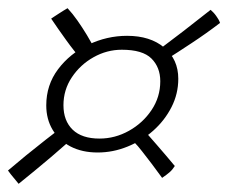

<svg xmlns="http://www.w3.org/2000/svg" viewBox="-42 -502 558 469"><path d="M3.5 -53Q0 -57.5 -3.2 -61.2Q-6.5 -65 -9.5 -68.8Q-12.5 -72.5 -15.8 -76.5Q-19 -80.5 -22.5 -85.5Q-2 -103 21.2 -122Q44.5 -141 68.8 -160Q93 -179 116 -196.5L144 -172.5Q134 -163 118 -149Q102 -135 82.5 -118.2Q63 -101.5 42.5 -84.8Q22 -68 3.5 -53ZM354 -67.5Q341 -85.5 328.5 -102Q316 -118.5 305.2 -132.2Q294.5 -146 286 -154.5L318 -174.5Q329.5 -161.5 341.2 -148Q353 -134.5 364 -121.5Q375 -108.5 385 -96.5Q382 -92 379 -88.2Q376 -84.5 372.2 -81.2Q368.5 -78 364.2 -74.8Q360 -71.5 354 -67.5ZM161 -352Q139 -377 119.8 -403.8Q100.5 -430.5 83 -456.5Q86.5 -459 91.5 -462.2Q96.5 -465.5 102 -469Q107.5 -472.5 113 -476Q118.5 -479.5 123 -482Q135.5 -468.5 147.2 -451.8Q159 -435 170.2 -416.5Q181.5 -398 191 -378.5ZM364 -356.5 348 -382Q373.5 -401 406 -426Q438.5 -451 472.5 -478Q476 -475 479.5 -471.2Q483 -467.5 486 -463.2Q489 -459 491.5 -454.8Q494 -450.5 495.5 -446Q461.5 -420 426.2 -396.8Q391 -373.5 364 -356.5ZM196.5 -129.5Q158.5 -129.5 130.2 -144.2Q102 -159 86.5 -185Q71 -211 71 -244.5Q71 -294.5 99.8 -332.8Q128.5 -371 173.8 -392.8Q219 -414.5 268.5 -414.5Q325 -414.5 359.2 -385.8Q393.5 -357 393.5 -309.5Q393.5 -273 377 -240.5Q360.5 -208 332.5 -183Q304.5 -158 269.2 -143.8Q234 -129.5 196.5 -129.5ZM201 -163.5Q239 -163.5 273 -182.5Q307 -201.5 328.2 -233.2Q349.5 -265 349.5 -303.5Q349.5 -337.5 328 -359Q306.5 -380.5 255.5 -380.5Q219 -380.5 186.5 -362.2Q154 -344 133.5 -313.2Q113 -282.5 113 -245Q113 -207 135.5 -185.2Q158 -163.5 201 -163.5Z"/></svg>

Font: Grandstander Thin Thin
Style: Italic
Weight: 250
Italic angle: -15°
Version: Version 1.200